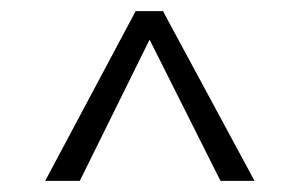

<svg xmlns="http://www.w3.org/2000/svg" viewBox="-20 -740 536 344"><path d="M436 -416H375L248 -669L123 -416H61L223 -720H272Z"/></svg>

Font: Ek Mukta Light
Style: Regular
Weight: 300
Designer: Girish Dalvi and Yashodeep Gholap
Foundry: Ek Type
Version: Version 2.538;PS 1.002;hotconv 16.6.51;makeotf.lib2.5.65220;